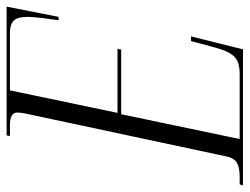

<svg xmlns="http://www.w3.org/2000/svg" viewBox="-130 -647 754 580"><g transform="rotate(-90 247.0 -357.0)"><path d="M-23 0 -20 -10H4Q32 -10 46 -19Q60 -28 64 -48L194 -657Q197 -672 197 -682Q197 -704 159 -704H126L128 -714H517L486 -557H476Q480 -586 483 -610.5Q486 -635 486 -652Q486 -681 474.5 -692.5Q463 -704 438 -704H264L196 -379H390L387 -368H192L117 -10H313Q338 -10 353 -17Q368 -24 378 -43Q388 -62 397 -98L413 -157H427L388 0Z"/></g></svg>

Font: Noto Serif Display ExtraCondensed Light
Style: Italic
Weight: 300
Width: 2
Italic angle: -12°
Designer: Monotype Design Team
Foundry: Monotype Imaging Inc.
Version: Version 2.009